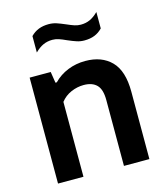

<svg xmlns="http://www.w3.org/2000/svg" viewBox="-115 -866 826 955"><g transform="rotate(-15 298.0 -389.0)"><path d="M65 -545.5H173.5L182.5 -488H189.5Q220.5 -520 262.8 -537Q305 -554 353 -554Q437.5 -554 486.5 -504.2Q535.5 -454.5 535.5 -347V0H404.5V-339.5Q404.5 -394 381.5 -417.2Q358.5 -440.5 314.5 -440.5Q281.5 -440.5 249.5 -426.8Q217.5 -413 196 -385.5V0H65ZM293 -677Q270.5 -687.5 254.5 -692.8Q238.5 -698 222.5 -698Q196.5 -698 175 -688.2Q153.5 -678.5 132 -657V-741.5Q150 -760 172.8 -769Q195.5 -778 225 -778Q245.5 -778 264 -772Q282.5 -766 309 -754.5Q332.5 -744 348.2 -739Q364 -734 379.5 -734Q406 -734 427.2 -743.8Q448.5 -753.5 470 -775V-690.5Q452 -671.5 429.2 -662.5Q406.5 -653.5 377 -653.5Q356.5 -653.5 338 -659.5Q319.5 -665.5 293 -677Z"/></g></svg>

Font: Encode Sans SemiBold
Style: Regular
Weight: 600
Designer: Multiple Designers
Foundry: Impallari Type
Version: Version 2.000